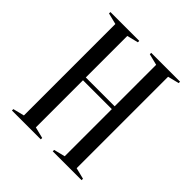

<svg xmlns="http://www.w3.org/2000/svg" viewBox="-190 -833 965 965"><g transform="rotate(45 292.5 -350.0)"><path d="M190 -360V-25L250 -10V0H45V-10L105 -25V-675L45 -690V-700H250V-690L190 -675V-380H395V-675L335 -690V-700H540V-690L480 -675V-25L540 -10V0H335V-10L395 -25V-360Z"/></g></svg>

Font: Oranienbaum
Style: Regular
Weight: 400
Designer: Oleg Pospelov and Jovanny Lemonad
Foundry: Oleg Pospelov and jovanny Lemonad
Version: Version 1.001; ttfautohint (v0.91) -l 8 -r 50 -G 200 -x 0 -w